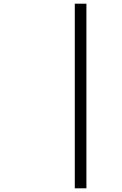

<svg xmlns="http://www.w3.org/2000/svg" viewBox="-20 -821 660 1041"><path d="M448.5 200V-801H385.5V200Z"/></svg>

Font: Monaspace Neon ExtraLight
Style: Italic
Weight: 200
Italic angle: -11°
Designer: Riley Cran & the Lettermatic Team
Foundry: Lettermatic
Version: Version 1.200 (Monaspace Neon)